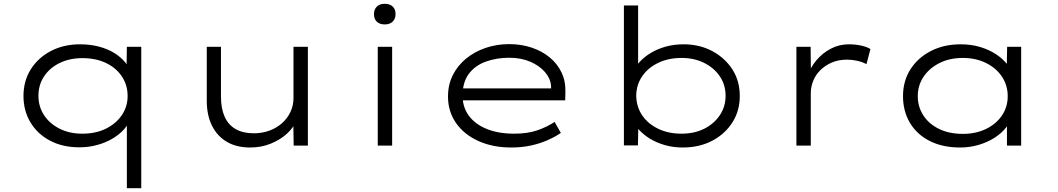

<svg xmlns="http://www.w3.org/2000/svg" viewBox="-20 -769 5589 1014"><path d="M650 225V-142L668 -146Q660 -114 635.5 -86.5Q611 -59 575 -37.5Q539 -16 494 -3.5Q449 9 399 9Q311 9 244.5 -26Q178 -61 141 -122.5Q104 -184 104 -262Q104 -342 143 -403.5Q182 -465 249.5 -500Q317 -535 403 -535Q456 -535 502 -523Q548 -511 583 -489.5Q618 -468 641.5 -439.5Q665 -411 674 -379L648 -384L650 -522H726V225ZM414 -63Q486 -63 539.5 -89.5Q593 -116 623.5 -161Q654 -206 654 -262Q654 -320 623.5 -365.5Q593 -411 539.5 -436.5Q486 -462 415 -462Q348 -462 295.5 -436.5Q243 -411 213 -366Q183 -321 183 -263Q183 -206 212.5 -161Q242 -116 294.5 -89.5Q347 -63 414 -63Z M1301 10Q1229 10 1178 -20Q1127 -50 1099.5 -105.5Q1072 -161 1072 -237V-522H1147V-259Q1147 -196 1166.5 -152.5Q1186 -109 1225 -87Q1264 -65 1320 -65Q1364 -65 1402.5 -79Q1441 -93 1469.5 -118.5Q1498 -144 1514 -178Q1530 -212 1530 -251V-522H1606V0H1531L1529 -121L1542 -128Q1531 -96 1496.5 -64Q1462 -32 1411.5 -11Q1361 10 1301 10Z M1975 0V-522H2051V0ZM2012 -640Q1985 -640 1970 -654.5Q1955 -669 1955 -695Q1955 -719 1970 -734Q1985 -749 2012 -749Q2039 -749 2054 -734.5Q2069 -720 2069 -695Q2069 -670 2054 -655Q2039 -640 2012 -640Z M2680 10Q2582 10 2506 -24.5Q2430 -59 2388 -120Q2346 -181 2346 -259Q2346 -322 2371.5 -372.5Q2397 -423 2441.5 -459.5Q2486 -496 2544.5 -516Q2603 -536 2669 -536Q2733 -536 2788 -517.5Q2843 -499 2883.5 -465.5Q2924 -432 2946 -385.5Q2968 -339 2966 -282L2965 -239H2412L2401 -302H2908L2891 -293L2890 -317Q2887 -355 2858 -388.5Q2829 -422 2780.5 -443Q2732 -464 2669 -464Q2602 -464 2545.5 -443.5Q2489 -423 2456 -379Q2423 -335 2423 -264Q2423 -203 2456 -158Q2489 -113 2550.5 -88Q2612 -63 2695 -63Q2765 -63 2815.5 -80Q2866 -97 2909 -125L2942 -67Q2913 -47 2872.5 -29Q2832 -11 2784 -0.5Q2736 10 2680 10Z M3586 10Q3536 10 3492 -2.5Q3448 -15 3413.5 -36Q3379 -57 3354 -84.5Q3329 -112 3318 -142L3352 -136L3349 -1H3275V-740H3350V-395L3324 -387Q3335 -417 3359 -443Q3383 -469 3418 -490Q3453 -511 3496.5 -523Q3540 -535 3590 -535Q3674 -535 3741 -499.5Q3808 -464 3847.5 -403Q3887 -342 3887 -262Q3887 -184 3848 -122.5Q3809 -61 3741 -25.5Q3673 10 3586 10ZM3579 -63Q3647 -63 3699 -89Q3751 -115 3781.5 -160.5Q3812 -206 3812 -263Q3812 -321 3781.5 -366Q3751 -411 3698.5 -437Q3646 -463 3580 -463Q3509 -463 3455 -436.5Q3401 -410 3371 -365.5Q3341 -321 3340 -264Q3341 -205 3371.5 -160Q3402 -115 3456 -89Q3510 -63 3579 -63Z M4186 0V-522H4261L4263 -362H4243Q4259 -412 4291.5 -450.5Q4324 -489 4368 -512Q4412 -535 4463 -535Q4496 -535 4527 -528.5Q4558 -522 4577 -510L4556 -430Q4535 -442 4507 -448Q4479 -454 4454 -454Q4408 -454 4372.5 -438.5Q4337 -423 4312 -398Q4287 -373 4274.5 -341.5Q4262 -310 4262 -277V0Z M5051 10Q4958 10 4890 -24.5Q4822 -59 4785.5 -120.5Q4749 -182 4749 -261Q4749 -341 4788 -402.5Q4827 -464 4896 -499.5Q4965 -535 5053 -535Q5110 -535 5157.5 -520.5Q5205 -506 5241 -482Q5277 -458 5298.5 -430Q5320 -402 5323 -374L5296 -378L5299 -522H5373V0H5298V-144L5318 -153Q5315 -123 5292 -94Q5269 -65 5232.5 -41.5Q5196 -18 5149 -4Q5102 10 5051 10ZM5065 -62Q5134 -62 5187.5 -88Q5241 -114 5271.5 -159Q5302 -204 5302 -261Q5302 -318 5272 -363.5Q5242 -409 5188 -436Q5134 -463 5065 -463Q4995 -463 4941.5 -436Q4888 -409 4857.5 -363.5Q4827 -318 4827 -261Q4827 -205 4856.5 -159.5Q4886 -114 4939.5 -88Q4993 -62 5065 -62Z"/></svg>

Font: Lexend Tera Light
Style: Regular
Weight: 300
Designer: Bonnie Shaver-Troup, Thomas Jockin
Foundry: Lexend
Version: Version 1.007